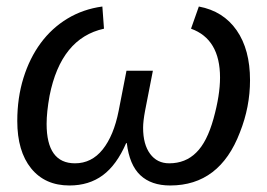

<svg xmlns="http://www.w3.org/2000/svg" viewBox="-20 -559 819 589"><path d="M419 -167Q419 -116 440.5 -87Q462 -58 499 -58Q549 -58 582 -91Q615 -123 635 -195Q655 -267 655 -321Q655 -439 566 -471L590 -539Q665 -525 706 -466Q747 -407 747 -313Q747 -231 716 -153Q654 10 502 10Q444 10 410.5 -21.5Q377 -53 369 -120H367Q338 -53 295.5 -21.5Q253 10 193 10Q118 10 75.5 -42.5Q33 -95 33 -188Q33 -259 52 -320Q71 -381 105 -427Q139 -473 187 -502Q235 -531 294 -539L299 -471Q167 -442 132 -265Q123 -215 123 -179Q123 -58 210 -58Q261 -58 295 -100.5Q329 -143 344 -219L368 -342H449L425 -219Q419 -187 419 -167Z"/></svg>

Font: Libra Sans Modern
Style: Italic
Weight: 400
Italic angle: -12°
Foundry: Stefan Peev, Context Ltd
Version: Version 1.000